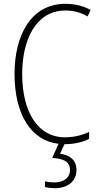

<svg xmlns="http://www.w3.org/2000/svg" viewBox="-20 -744 520 1004"><path d="M380 143C380 97 349 67 294 60L317 10H318C369 10 414 -1 446 -18V-54C416 -40 373 -26 320 -26C178 -26 96 -158 96 -358C96 -533 166 -689 322 -689C359 -689 400 -681 438 -658L454 -692C413 -714 370 -724 322 -724C140 -724 56 -556 56 -358C56 -147 141 -9 286 8L253 82C310 85 346 100 346 144C346 187 312 210 264 210C248 210 230 208 215 204V234C230 238 248 240 266 240C336 240 380 203 380 143Z"/></svg>

Font: Noto Sans Arabic UI Cn XLt
Style: Regular
Weight: 200
Width: 3
Designer: Monotype Design Team, Nadine Chahine and Nizar Qandah
Foundry: Monotype Imaging Inc.
Version: Version 2.010